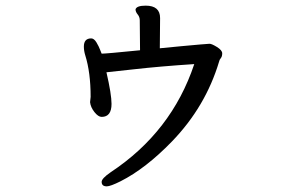

<svg xmlns="http://www.w3.org/2000/svg" viewBox="-20 -599 1040 680"><path d="M358 61Q340 61 340 45Q340 33 372 11Q588 -132 668 -372Q546 -364 453.5 -353.5Q361 -343 357 -343Q375 -265 375 -231Q375 -185 340 -185Q328 -185 314.5 -202Q301 -219 299 -237L301 -256Q301 -342 282 -403Q277 -419 277 -434Q277 -463 303 -463Q313 -463 321.5 -449Q330 -435 335 -421.5Q340 -408 341 -408V-409Q356 -409 476 -421L475 -527Q475 -539 467.5 -548Q460 -557 460 -566Q464 -579 496 -579Q547 -579 547 -535L546 -428Q583 -432 623 -435.5Q663 -439 689.5 -441.5Q716 -444 722 -444Q730 -444 748.5 -432.5Q767 -421 767 -410Q767 -399 762 -393Q757 -387 756 -381Q708 -221 589 -98Q496 -2 407 43Q371 61 358 61Z"/></svg>

Font: LXGW WenKai Mono Medium
Style: Regular
Weight: 500
Monospace: yes
Designer: LXGW / Fontworks Inc.
Foundry: LXGW / Fontworks Inc.
Version: Version 1.520; June 14, 2025